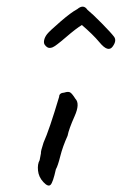

<svg xmlns="http://www.w3.org/2000/svg" viewBox="-20 -589 375 591"><path d="M218 -561Q237 -577 249 -559Q265 -546 293.5 -517Q322 -488 331 -476Q340 -464 327 -446Q313 -426 286 -459Q266 -483 232 -512Q215 -502 182.5 -474Q150 -446 141 -443Q132 -440 126.5 -443Q121 -446 117.5 -451.5Q114 -457 116 -466Q118 -475 125 -484Q132 -493 165.5 -522Q199 -551 218 -561ZM102 -96 106 -117Q105 -123 114 -150Q132 -190 162 -291Q162 -303 178 -304Q190 -308 196 -304.5Q202 -301 212 -285Q227 -270 209.5 -231Q192 -192 188 -171Q173 -138 165.5 -108Q158 -78 152 -68Q143 -27 135.5 -20Q128 -13 113.5 -28.5Q99 -44 97 -64Q95 -84 102 -96Z"/></svg>

Font: Caveat
Style: Regular
Weight: 400
Designer: Pablo Impallari
Foundry: Creative Lab NY
Version: Version 1.096; ttfautohint (v1.3)